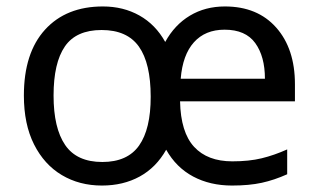

<svg xmlns="http://www.w3.org/2000/svg" viewBox="-20 -565 986 595"><path d="M677 -545Q778 -545 836 -479.5Q894 -414 894 -304V-251H538Q540 -155 581.5 -110Q623 -65 700 -65Q752 -65 791 -74.5Q830 -84 870 -102V-25Q830 -7 791 1.5Q752 10 699 10Q631 10 578.5 -18Q526 -46 495 -101Q464 -46 413 -18Q362 10 296 10Q226 10 171.5 -22.5Q117 -55 85.5 -117.5Q54 -180 54 -269Q54 -401 119.5 -473Q185 -545 299 -545Q362 -545 412 -517Q462 -489 492 -435Q521 -488 568.5 -516.5Q616 -545 677 -545ZM676 -473Q616 -473 581 -434Q546 -395 540 -321H801Q801 -390 771 -431.5Q741 -473 676 -473ZM295 -472Q216 -472 181 -421Q146 -370 146 -269Q146 -168 182 -115.5Q218 -63 297 -63Q375 -63 411 -114Q447 -165 447 -265Q447 -369 410.5 -420.5Q374 -472 295 -472Z"/></svg>

Font: Noto Sans
Style: Regular
Weight: 400
Designer: Monotype Design Team
Foundry: Monotype Imaging Inc.
Version: Version 1.902